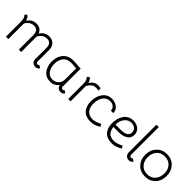

<svg xmlns="http://www.w3.org/2000/svg" viewBox="245 -1935 3155 3155"><g transform="rotate(45 1822.5 -357.5)"><path d="M47 -472 81 -505Q123 -474 135 -417Q188 -508 293 -508Q396 -508 431 -415Q488 -508 589 -508Q659 -508 701 -465Q743 -422 743 -351V-79Q743 -63 754 -53.5Q765 -44 779 -44Q795 -44 807 -59L852 -29Q824 11 778 11Q739 11 713.5 -15.5Q688 -42 688 -79V-350Q685 -405 660.5 -430.5Q636 -456 588 -456Q494 -456 442 -357V0H387V-336Q387 -456 288 -456Q240 -456 199.5 -428Q159 -400 142 -358V0H87V-353Q87 -432 47 -472Z M1390 -61 1435 -30Q1410 10 1362 10Q1328 10 1302.5 -12.5Q1277 -35 1272 -68Q1226 10 1121 10Q1019 10 963 -63.5Q907 -137 907 -246Q907 -363 972.5 -435.5Q1038 -508 1151 -508Q1206 -508 1271 -499H1326V-80Q1326 -64 1336.5 -54.5Q1347 -45 1361 -45Q1380 -45 1390 -61ZM1271 -188V-448Q1256 -448 1209.5 -452Q1163 -456 1145 -456Q1059 -456 1011.5 -397.5Q964 -339 964 -248Q964 -163 1005 -102.5Q1046 -42 1122 -42Q1168 -42 1203.5 -64.5Q1239 -87 1257 -124Q1271 -152 1271 -188Z M1494 -472 1528 -505Q1571 -473 1583 -417Q1610 -464 1644 -486Q1678 -508 1730 -508Q1746 -508 1788 -500V-448Q1756 -455 1732 -455Q1679 -455 1647 -429Q1613 -401 1589 -357V0H1534V-353Q1534 -432 1494 -472Z M2208 -94 2234 -52Q2148 6 2050 6Q1940 6 1882 -59.5Q1824 -125 1824 -238Q1824 -356 1883 -434Q1942 -512 2042 -512Q2116 -512 2169 -470Q2222 -428 2222 -360H2165Q2165 -409 2130.5 -436Q2096 -463 2046 -463Q1990 -463 1951 -427.5Q1912 -392 1896 -342.5Q1880 -293 1880 -237Q1880 -147 1925 -96.5Q1970 -46 2050 -46Q2116 -46 2208 -94Z M2708 -90 2734 -48Q2648 10 2548 10Q2437 10 2380.5 -56Q2324 -122 2324 -230Q2324 -281 2336.5 -328.5Q2349 -376 2374.5 -417Q2400 -458 2444 -483Q2488 -508 2544 -508Q2620 -508 2671 -465.5Q2722 -423 2722 -354Q2722 -280 2663 -240Q2604 -200 2502 -200H2384Q2403 -42 2548 -42Q2616 -42 2708 -90ZM2381 -252H2502Q2666 -252 2666 -355Q2666 -405 2631.5 -432Q2597 -459 2547 -459Q2491 -459 2451.5 -423Q2412 -387 2396.5 -342Q2381 -297 2381 -252Z M2913 -726V-81Q2913 -65 2923.5 -55.5Q2934 -46 2948 -46Q2965 -46 2976 -61L3022 -31Q2995 9 2946 9Q2910 9 2884 -17.5Q2858 -44 2858 -81V-726Z M3326 -508Q3436 -508 3505 -435Q3574 -362 3574 -248Q3574 -134 3504.5 -62Q3435 10 3325 10Q3214 10 3145.5 -62.5Q3077 -135 3077 -247Q3077 -360 3146 -434Q3215 -508 3326 -508ZM3326 -456Q3235 -456 3184.5 -397.5Q3134 -339 3134 -248Q3134 -156 3186 -99Q3238 -42 3326 -42Q3415 -42 3466 -101Q3517 -160 3517 -252Q3517 -345 3465 -400.5Q3413 -456 3326 -456Z"/></g></svg>

Font: Bellota
Style: Regular
Weight: 400
Designer: Kemie Guaida
Foundry: Kemie Guaida
Version: Version 1.000;PS 002.000;hotconv 1.0.70;makeotf.lib2.5.58329